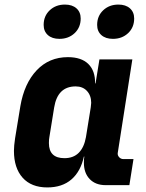

<svg xmlns="http://www.w3.org/2000/svg" viewBox="-20 -810 640 840"><path d="M564 -114 546 0H442Q398 0 372.5 -26.5Q347 -53 347 -98Q347 -116 349 -125H347Q333 -60 292.5 -25Q252 10 187 10Q117 10 79 -32.5Q41 -75 41 -150Q41 -172 46 -205L69 -345Q86 -445 140.5 -502.5Q195 -560 277 -560Q336 -560 366.5 -530Q397 -500 396 -445H398L415 -550H559L495 -140Q494 -130 501.5 -122Q509 -114 520 -114ZM377 -340Q379 -354 379 -360Q379 -392 360.5 -412Q342 -432 311 -432Q232 -432 217 -340L196 -210Q194 -201 194 -184Q194 -118 262 -118Q301 -118 324.5 -141.5Q348 -165 356 -210ZM171 -701Q171 -740 197.5 -765Q224 -790 264 -790Q296 -790 314.5 -773.5Q333 -757 333 -729Q333 -690 306.5 -665Q280 -640 240 -640Q208 -640 189.5 -656.5Q171 -673 171 -701ZM405 -701Q405 -740 431.5 -765Q458 -790 498 -790Q530 -790 548.5 -773.5Q567 -757 567 -729Q567 -690 540.5 -665Q514 -640 474 -640Q442 -640 423.5 -656.5Q405 -673 405 -701Z"/></svg>

Font: JetBrains Mono Extra Bold
Style: Italic
Weight: 800
Italic angle: -9°
Monospace: yes
Designer: Philipp Nurullin, Konstantin Bulenkov
Foundry: JetBrains
Version: 2.002